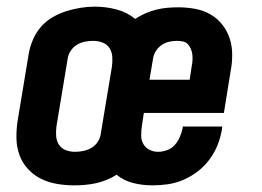

<svg xmlns="http://www.w3.org/2000/svg" viewBox="-20 -550 790 578"><path d="M203 8Q203 8 203 8Q203 8 203 8Q177 8 151 3.5Q125 -1 103 -12Q81 -23 64 -41.5Q47 -60 38.5 -83.5Q30 -107 29.5 -133.5Q29 -160 33 -186L67 -391Q71 -412 80 -432.5Q89 -453 104 -470Q119 -487 139 -498.5Q159 -510 180 -516.5Q201 -523 222.5 -526.5Q244 -530 265 -530Q299 -530 331 -521.5Q363 -513 387 -493Q402 -503 418 -510Q434 -517 450.5 -521Q467 -525 483.5 -526.5Q500 -528 517 -528Q542 -528 567 -523.5Q592 -519 613 -507Q634 -495 649 -476Q664 -457 671.5 -434Q679 -411 679 -385Q679 -359 674 -334L654 -210H413L407 -170Q405 -156 405 -142Q405 -128 411.5 -116.5Q418 -105 430 -99Q442 -93 456 -93Q469 -93 483 -98Q497 -103 506.5 -114Q516 -125 521.5 -138Q527 -151 530 -165Q530 -166 530 -167Q530 -168 530 -169H649Q649 -167 648.5 -164.5Q648 -162 648 -160Q644 -136 635 -113.5Q626 -91 611 -70.5Q596 -50 576 -34.5Q556 -19 533 -9Q510 1 486.5 4.5Q463 8 439 8Q409 8 381 1Q353 -6 331 -24Q317 -15 301 -8.5Q285 -2 269 1.5Q253 5 236.5 6.5Q220 8 203 8ZM551 -310 557 -350Q559 -359 559.5 -368Q560 -377 559 -386Q558 -395 554.5 -403Q551 -411 545.5 -417Q540 -423 531.5 -425Q523 -427 514 -427Q502 -427 490 -424.5Q478 -422 467.5 -415Q457 -408 450 -397.5Q443 -387 441 -375L430 -310ZM206 -93Q218 -93 230.5 -95.5Q243 -98 254.5 -104.5Q266 -111 273.5 -122Q281 -133 283 -145L317 -350Q319 -365 318 -379.5Q317 -394 309.5 -405.5Q302 -417 288.5 -422Q275 -427 260 -427Q248 -427 235.5 -424.5Q223 -422 212 -415.5Q201 -409 193.5 -398Q186 -387 184 -375L150 -170Q148 -155 149 -140.5Q150 -126 157.5 -114.5Q165 -103 178 -98Q191 -93 206 -93Z"/></svg>

Font: Iosevka Etoile Oblique
Style: Bold
Weight: 700
Italic angle: -9°
Designer: Belleve Invis
Foundry: Belleve Invis
Version: Version 15.5.2; ttfautohint (v1.8.4)